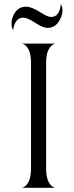

<svg xmlns="http://www.w3.org/2000/svg" viewBox="-20 -896 352 916"><path d="M128 -93V-595Q128 -639 115.5 -661.5Q103 -684 85 -688H244Q226 -684 213 -661.5Q200 -639 200 -595V-93Q200 -49 213 -26Q226 -3 244 0H84Q102 -3 115 -26Q128 -49 128 -93ZM260 -792Q240 -763 206 -763Q185 -763 147 -788Q110 -812 90 -812Q70 -812 57.5 -794.5Q45 -777 43 -752Q35 -762 35 -786Q35 -798 39.5 -812Q44 -826 52 -837Q71 -864 104 -864Q118 -864 133 -858Q148 -852 168 -840Q189 -827 201.5 -821Q214 -815 224 -815Q246 -815 257 -832.5Q268 -850 270 -876Q278 -866 278 -843Q278 -832 273 -818Q268 -804 260 -792Z"/></svg>

Font: BellefairVN
Style: Regular
Weight: 400
Designer: Nick Shinn, Liron Lavi Turkenic
Foundry: Shinntype
Version: Version 1.003